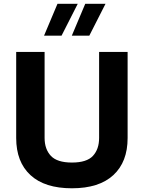

<svg xmlns="http://www.w3.org/2000/svg" viewBox="-20 -988 758 1013"><path d="M502.9 -713.9V-260.3Q502.9 -201.2 470.5 -165.8Q438 -130.4 359.6 -130.4Q281.2 -130.4 248.3 -165.8Q215.3 -201.2 215.3 -260.3V-713.9H65.4V-259.8Q65.4 -133.7 140.6 -64.2Q215.8 5.4 359.4 5.4Q502.9 5.4 578.1 -64.2Q653.3 -133.7 653.3 -259.8V-713.9ZM429.7 -967.8 358.9 -799.8H451.2L536.6 -967.8ZM283.2 -967.8 212.4 -799.8H304.7L390.1 -967.8Z"/></svg>

Font: Estedad-FD-VF Thin
Style: Regular
Weight: 100
Designer: Amin Abedi
Version: Version 5.0